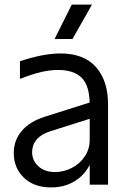

<svg xmlns="http://www.w3.org/2000/svg" viewBox="-20 -805 553 837"><path d="M396 -295 200 -233Q159 -220 139.5 -196.5Q120 -173 120 -142Q120 -105 147.5 -80Q175 -55 220 -55Q258 -55 293 -73Q328 -91 349.5 -123Q371 -155 371 -195V-349Q371 -430 337 -465Q303 -500 233 -500Q198 -500 159 -491Q120 -482 67 -461V-538Q169 -572 243 -572Q346 -572 398.5 -512.5Q451 -453 451 -350V0H371V-119L383 -180H392Q392 -124 368 -80.5Q344 -37 301 -12.5Q258 12 203 12Q128 12 84 -30.5Q40 -73 40 -138Q40 -193 74.5 -234Q109 -275 175 -296L396 -366ZM218 -635 293 -785H381L296 -635Z"/></svg>

Font: TASA Explorer VF
Style: Regular
Weight: 400
Designer: Weizhong Zhang
Foundry: Local Remote
Version: Version 1.000;Glyphs 3.2 (3192)